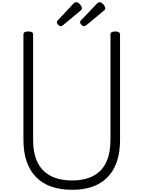

<svg xmlns="http://www.w3.org/2000/svg" viewBox="-20 -1706 1304 1745"><path d="M635 19Q527 19 444.5 -10.5Q362 -40 306 -98Q250 -156 221.5 -240.5Q193 -325 193 -435V-1393Q193 -1407 204 -1413.5Q215 -1420 237 -1420Q259 -1420 270 -1413.5Q281 -1407 281 -1393V-435Q281 -315 320 -233Q359 -151 438 -108.5Q517 -66 635 -66Q752 -66 830 -108.5Q908 -151 946 -233Q984 -315 984 -435V-1393Q984 -1407 995 -1413.5Q1006 -1420 1028 -1420Q1071 -1420 1071 -1393V-435Q1071 -288 1021 -186.5Q971 -85 874 -33Q777 19 635 19ZM534 -1468Q520 -1468 508.5 -1480.5Q497 -1493 497 -1504Q497 -1508 498.5 -1512.5Q500 -1517 507 -1523L649 -1675Q654 -1680 659.5 -1683Q665 -1686 674 -1686Q684 -1686 695.5 -1677Q707 -1668 715.5 -1655.5Q724 -1643 724 -1632Q724 -1625 721.5 -1620Q719 -1615 709 -1607L554 -1478Q548 -1474 543 -1471Q538 -1468 534 -1468ZM746 -1468Q732 -1468 720 -1480.5Q708 -1493 708 -1504Q708 -1508 709.5 -1512.5Q711 -1517 718 -1523L863 -1675Q868 -1680 872.5 -1683Q877 -1686 886 -1686Q896 -1686 907.5 -1677Q919 -1668 927.5 -1655.5Q936 -1643 936 -1632Q936 -1625 934 -1620Q932 -1615 921 -1607L766 -1478Q759 -1474 754.5 -1471Q750 -1468 746 -1468Z"/></svg>

Font: Playwrite BE WAL
Style: Regular
Weight: 400
Designer: Veronika Burian, José Scaglione
Foundry: TypeTogether
Version: Version 1.002